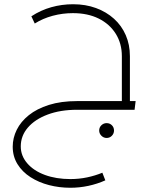

<svg xmlns="http://www.w3.org/2000/svg" viewBox="-20 -518 754 906"><path d="M555 0V-253Q555 -313 526 -359Q497 -405 445.5 -430.5Q394 -456 324 -456Q275 -456 228.5 -443.5Q182 -431 144 -407L128 -441Q172 -470 222 -484Q272 -498 325 -498Q384 -498 433 -480Q482 -462 518 -429.5Q554 -397 573.5 -352Q593 -307 593 -253V0ZM312 368Q260 368 211.5 355.5Q163 343 124 318Q85 293 62.5 256.5Q40 220 40 174Q40 133 59 94.5Q78 56 116 25.5Q154 -5 211 -23Q268 -41 344 -41V0Q265 0 205 22.5Q145 45 111.5 84Q78 123 78 173Q78 217 108.5 252.5Q139 288 192 307.5Q245 327 312 327Q353 327 391 319Q429 311 463 297L477 333Q439 350 397 359Q355 368 312 368ZM344 0V-41H620L615 0ZM483 133Q469 133 458.5 122.5Q448 112 448 98Q448 83 458.5 73Q469 63 483 63Q498 63 508 73Q518 83 518 98Q518 112 508 122.5Q498 133 483 133Z"/></svg>

Font: Alexandria ExtraLight
Style: Regular
Weight: 250
Designer: Mohamed Gaber
Foundry: Kief Type Foundry
Version: Version 5.100